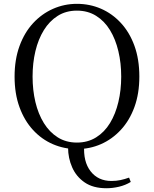

<svg xmlns="http://www.w3.org/2000/svg" viewBox="-20 -765 807 1006"><path d="M537.9 221.3Q468.1 221.3 423.9 191Q379.6 160.7 358.2 111.9Q336.7 63.2 336.7 8.5V-5H421.3Q415.2 81.6 454.7 132.4Q494.2 183.2 563.9 183.2Q589 183.2 611 178.6Q632.9 174 656.3 165.6L665.1 188.3Q637.5 205.3 603.8 213.3Q570.2 221.3 537.9 221.3ZM383 16.1Q316.9 16.1 257.7 -9.3Q198.4 -34.7 153.2 -83.8Q107.9 -132.9 82.2 -203.3Q56.4 -273.6 56.4 -363.7Q56.4 -452.8 82.2 -523.6Q107.9 -594.3 153.2 -643.4Q198.4 -692.5 257.7 -718.7Q316.9 -744.9 383 -744.9Q450 -744.9 508.8 -719.5Q567.6 -694.1 613.1 -645Q658.7 -595.9 684.4 -525.1Q710.1 -454.4 710.1 -363.7Q710.1 -274.6 684.4 -204.2Q658.7 -133.7 613.1 -84.6Q567.6 -35.5 508.8 -9.7Q450 16.1 383 16.1ZM383 -18Q440.1 -18 483.7 -45.3Q527.4 -72.6 556.4 -120.2Q585.4 -167.8 600.2 -230.4Q615.1 -293.1 615.1 -363.7Q615.1 -434.4 600.2 -496.9Q585.4 -559.5 556.4 -607.1Q527.4 -654.7 483.7 -682Q440.1 -709.3 383 -709.3Q325.9 -709.3 282.6 -682Q239.2 -654.7 209.8 -607.1Q180.4 -559.5 165.5 -496.9Q150.7 -434.4 150.7 -363.7Q150.7 -293.1 165.5 -230.4Q180.4 -167.8 209.8 -120.2Q239.2 -72.6 282.6 -45.3Q325.9 -18 383 -18Z"/></svg>

Font: Noto Serif SC ExtraLight
Style: Regular
Weight: 200
Designer: Ryoko NISHIZUKA 西塚涼子 (kana & ideographs); Frank Grießhammer (Latin, Greek & Cyrillic); Wenlong ZHANG 张文龙 (bopomofo); San
Foundry: Adobe
Version: Version 2.002-H1;hotconv 1.1.0;makeotfexe 2.6.0